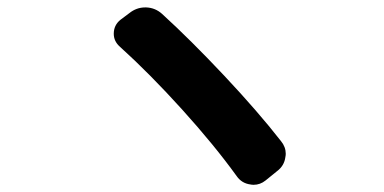

<svg xmlns="http://www.w3.org/2000/svg" viewBox="-20 -606 1040 520"><path d="M304.7 -479.5Q288.1 -494.1 288.1 -514.6Q288.1 -538.1 306.6 -552.7L330.1 -570.3Q349.6 -585.9 373 -585.9Q374 -585.9 376 -585.9Q400.4 -585 418.9 -568.4Q496.1 -498 587.4 -400.9Q678.7 -303.7 741.2 -223.6Q753.9 -208 753.9 -189.5Q753.9 -185.5 752.9 -180.7Q750 -157.2 730.5 -142.6L699.2 -117.2Q684.6 -105.5 667 -105.5Q662.1 -105.5 658.2 -106.4Q634.8 -109.4 621.1 -128.9Q560.5 -212.9 473.1 -309.6Q385.7 -406.2 304.7 -479.5Z"/></svg>

Font: Gen Jyuu Gothic Bold
Style: Bold
Weight: 700
Designer: [Source Han Sans]
Ryoko NISHIZUKA  (kana & ideographs); Paul D. Hunt (Latin, Greek & Cyrillic); Wenlong ZHANG  (bopomofo
Version: Version 1.002.20150607